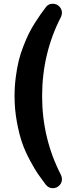

<svg xmlns="http://www.w3.org/2000/svg" viewBox="-20 -826 385 1017"><path d="M57.1 -316.9Q57.1 -368.2 63.5 -417Q69.8 -465.8 79.1 -503.9Q88.4 -542 103.8 -581.1Q119.1 -620.1 131.8 -646.2Q144.5 -672.4 163.8 -702.9Q183.1 -733.4 194.1 -748.8Q205.1 -764.2 222.2 -787.1Q235.4 -806.2 259.8 -806.2Q279.8 -806.2 293.9 -792Q308.1 -777.8 308.1 -757.8Q308.1 -748 303.2 -736.8Q203.1 -543 203.1 -316.9Q203.1 -92.8 303.2 101.1Q308.1 112.3 308.1 123Q308.1 143.1 293.7 157Q279.3 170.9 259.8 170.9Q237.3 170.9 222.2 151.9Q198.2 120.1 181.6 96.2Q165 72.3 139.2 24.4Q113.3 -23.4 97.4 -69.1Q81.5 -114.7 69.3 -180.9Q57.1 -247.1 57.1 -316.9Z"/></svg>

Font: Jellee Roman
Style: Bold
Weight: 700
Designer: Alfredo Marco Pradil
Foundry: Alfredo Marco Pradil and JAM Design
Version: Version 1.000